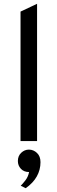

<svg xmlns="http://www.w3.org/2000/svg" viewBox="-20 -742 302 1010"><path d="M88 0V-681L175 -722V0ZM115 248 89 235Q98 226.5 113 207.5Q128 188.5 133 163Q106 163 90 146Q74 129 74 105Q74 78 91.8 61.5Q109.5 45 132 45Q156 45 174.5 62.5Q193 80 193 111Q193 151.5 173.5 186.2Q154 221 115 248Z"/></svg>

Font: Overpass
Style: Regular
Weight: 400
Designer: Delve Withrington, Dave Bailey, Thomas Jockin
Foundry: Delve Fonts LLC
Version: Version 4.000